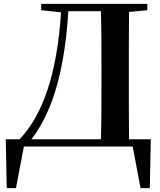

<svg xmlns="http://www.w3.org/2000/svg" viewBox="-20 -761 833 997"><path d="M503 0H669L710 216H758L763 -38H650C649 -141 649 -245 649 -357V-390C649 -496 649 -599 650 -699L745 -708V-741H194V-708L297 -697C276 -373 201 -164 82 -38H10L15 216H63L104 0ZM504 -38H143C184 -90 220 -157 250 -237C295 -360 323 -513 335 -703H504C507 -600 507 -497 507 -390V-357C507 -243 507 -139 504 -38Z"/></svg>

Font: Source Han Serif CN
Style: Bold
Weight: 700
Designer: Ryoko NISHIZUKA 西塚涼子 (kana & ideographs); Frank Grießhammer (Latin, Greek & Cyrillic); Wenlong ZHANG 张文龙 (bopomofo); San
Foundry: Adobe
Version: Version 2.003;hotconv 1.1.1;makeotfexe 2.6.0